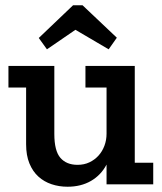

<svg xmlns="http://www.w3.org/2000/svg" viewBox="-20 -699 616 728"><path d="M392 -512 266 -586 158 -512 127 -555 257 -679H293L423 -556ZM384 0V-75Q363 -35 325 -13Q287 9 236 9Q204 9 175.5 -0.5Q147 -10 125.5 -29.5Q104 -49 91.5 -79.5Q79 -110 79 -152V-367H12V-449H186V-191Q186 -127 209 -100.5Q232 -74 274 -74Q299 -74 319 -83.5Q339 -93 353.5 -109Q368 -125 376 -146.5Q384 -168 384 -192V-367H304V-449H491V-82H561V0Z"/></svg>

Font: Zilla Slab SemiBold
Style: Regular
Weight: 600
Designer: Typotheque.com
Foundry: Typotheque type foundry
Version: Version 1.1; 2017